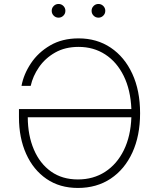

<svg xmlns="http://www.w3.org/2000/svg" viewBox="-20 -929 788 959"><path d="M369.1 9.8Q278.3 9.8 212.4 -35.4Q146.5 -80.6 110.6 -160.4Q74.7 -240.2 74.7 -343.8V-384.3H636.2Q632.3 -480 597.9 -549.8Q563.5 -619.6 505.4 -657.2Q447.3 -694.8 372.6 -694.8Q305.2 -694.8 255.4 -666.5Q205.6 -638.2 174.8 -593.5Q144 -548.8 133.3 -500H87.4Q98.1 -558.1 134.3 -612.5Q170.4 -667 230.5 -702.1Q290.5 -737.3 372.6 -737.3Q463.9 -737.3 533 -690.9Q602.1 -644.5 640.9 -560.5Q679.7 -476.6 679.7 -363.3Q679.7 -251 641.1 -167Q602.5 -83 532.7 -36.6Q462.9 9.8 369.1 9.8ZM636.2 -343.3H118.7Q119.1 -252.4 149.2 -182.1Q179.2 -111.8 234.9 -72.3Q290.5 -32.7 369.1 -32.7Q446.3 -32.7 505.1 -70.8Q564 -108.9 598.4 -178.7Q632.8 -248.5 636.2 -343.3ZM272.5 -840.8Q258.3 -840.8 248.3 -850.8Q238.3 -860.8 238.3 -875Q238.3 -889.2 248.3 -899.2Q258.3 -909.2 272.5 -909.2Q286.6 -909.2 296.6 -899.2Q306.6 -889.2 306.6 -875Q306.6 -860.8 296.6 -850.8Q286.6 -840.8 272.5 -840.8ZM471.7 -840.8Q457.5 -840.8 447.5 -850.8Q437.5 -860.8 437.5 -875Q437.5 -889.2 447.5 -899.2Q457.5 -909.2 471.7 -909.2Q485.8 -909.2 495.8 -899.2Q505.9 -889.2 505.9 -875Q505.9 -860.8 495.8 -850.8Q485.8 -840.8 471.7 -840.8Z"/></svg>

Font: Inter Extra Light
Style: Regular
Weight: 200
Designer: Rasmus Andersson
Foundry: rsms
Version: Version 4.000;git-3c8e0fc